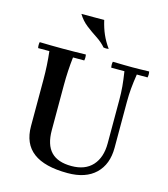

<svg xmlns="http://www.w3.org/2000/svg" viewBox="-134 -1035 1009 1154"><g transform="rotate(15 370.0 -458.0)"><path d="M395 15Q252 15 181 -38.5Q110 -92 110 -201V-490Q110 -535 107.5 -578.5Q105 -622 100 -665H30Q26 -684 30 -702Q65 -701 102.5 -700.5Q140 -700 174 -700Q209 -700 246 -700.5Q283 -701 317 -702Q321 -684 317 -665H247Q242 -622 239.5 -578.5Q237 -535 237 -490V-210Q237 -119 279 -75.5Q321 -32 406 -32Q491 -32 536.5 -82Q582 -132 582 -220V-490Q582 -535 578.5 -574Q575 -613 567 -665H485Q481 -684 485 -702Q523 -701 555.5 -700.5Q588 -700 607 -700Q624 -700 650.5 -700.5Q677 -701 711 -702Q715 -684 711 -665H644Q636 -613 632.5 -574Q629 -535 629 -490V-205Q629 -102 568 -43.5Q507 15 395 15ZM228 -931H370Q381 -883 397.5 -845.5Q414 -808 441 -770Q425 -767 409 -770Q385 -798 351 -820Q317 -842 284 -867.5Q251 -893 228 -931Z"/></g></svg>

Font: Poltawski Nowy Medium
Style: Regular
Weight: 500
Version: Version 1.001;gftools[0.9.25]